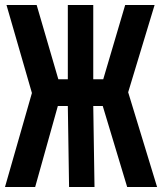

<svg xmlns="http://www.w3.org/2000/svg" viewBox="-25 -750 650 770"><path d="M-5 0H116L207 -325H247L252 0H354L349 -325H387L485 0H605L489 -380L595 -730H477L389 -432H349V-730H247V-432H209L122 -730H1L103 -377Z"/></svg>

Font: JetBrains Mono ExtraBold
Style: Regular
Weight: 800
Monospace: yes
Designer: Philipp Nurullin, Konstantin Bulenkov
Foundry: JetBrains
Version: Version 2.305